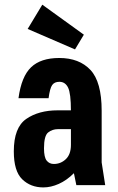

<svg xmlns="http://www.w3.org/2000/svg" viewBox="-20 -807 513 837"><path d="M231.2 -326Q148.8 -326 94.5 -288.6Q40.2 -251.2 40.2 -147Q40.2 -61 76.8 -25.5Q113.4 10 169 10Q201.8 10 236.2 -5.3Q270.6 -20.6 302.2 -52L312.8 0H438.6L423.2 -99V-326ZM60.6 -379H191.8Q197.4 -422 207.4 -436.2Q217.4 -450.4 238.8 -450.4Q264.4 -450.4 276.8 -425.1Q289.2 -399.8 289.2 -324H423.2Q423.2 -450 374.3 -502.1Q325.4 -554.2 238.2 -554.2Q157.8 -554.2 115.6 -513.9Q73.4 -473.6 60.6 -379ZM171.8 -160.6Q171.8 -215.6 190.2 -229.8Q208.6 -244 232.2 -244H289.2V-175.6Q289.2 -134.2 267 -113.2Q244.8 -92.2 214.8 -92.2Q195.2 -92.2 183.5 -106.8Q171.8 -121.4 171.8 -160.6ZM345.6 -655.8 164.4 -786.6 100.6 -680.8 307 -591.6Z"/></svg>

Font: Secuela Light
Style: Regular
Weight: 300
Designer: Fernando Haro
Foundry: deFharo
Version: Version 1.708